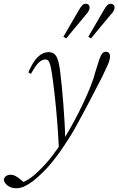

<svg xmlns="http://www.w3.org/2000/svg" viewBox="-129 -754 631 1024"><path d="M-41 250Q-68 250 -86.5 237Q-105 224 -109 205Q-106 191 -96 184.5Q-86 178 -73 178Q-58 178 -45 185.5Q-32 193 -15 207L5 224V229H-20V225Q-3 217 14 207.5Q31 198 47 185Q63 172 79 156Q116 121 149 78Q182 35 211 -11Q242 -62 268.5 -111.5Q295 -161 316.5 -207Q338 -253 354.5 -294.5Q371 -336 380 -372Q393 -415 401 -438Q409 -461 417 -469.5Q425 -478 435 -478Q447 -478 452.5 -471Q458 -464 458 -454Q458 -444 454 -430.5Q450 -417 442 -400Q430 -373 416.5 -345.5Q403 -318 380 -275Q358 -231 338.5 -195Q319 -159 302 -127Q285 -95 268 -65Q251 -35 232 -6Q213 24 191 55Q169 86 144.5 116Q120 146 91 173Q69 195 46 212.5Q23 230 1 240Q-21 250 -41 250ZM185 36Q181 -45 175.5 -112.5Q170 -180 163.5 -239.5Q157 -299 149 -355Q144 -389 139 -407Q134 -425 128 -431Q122 -437 112 -437Q97 -437 79.5 -422Q62 -407 36 -360L22 -368Q47 -426 73.5 -451Q100 -476 129 -476Q147 -476 159 -467.5Q171 -459 178.5 -438Q186 -417 191 -380Q196 -339 200.5 -294.5Q205 -250 208.5 -203Q212 -156 215 -107.5Q218 -59 219 -8H226ZM209 -558 291 -699Q301 -717 309.5 -725.5Q318 -734 328 -734Q338 -734 343.5 -728.5Q349 -723 349 -714Q349 -706 344 -696Q339 -686 327 -673L224 -549ZM342 -558 424 -699Q434 -717 442.5 -725.5Q451 -734 461 -734Q470 -734 476 -728.5Q482 -723 482 -714Q482 -706 477 -696Q472 -686 459 -673L356 -549Z"/></svg>

Font: Source Serif 4 36pt Light
Style: Italic
Weight: 300
Italic angle: -12°
Designer: Frank Grießhammer
Foundry: Adobe Systems Incorporated
Version: Version 4.004;hotconv 1.0.116;makeotfexe 2.5.65601